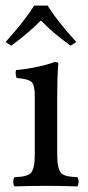

<svg xmlns="http://www.w3.org/2000/svg" viewBox="-22 -663 313 685"><path d="M182.1 -319.8V-122.1Q182.1 -100.6 183.1 -86.9Q184.1 -73.2 187.5 -62.7Q190.9 -52.2 194.8 -46.9Q198.7 -41.5 208.3 -37.8Q217.8 -34.2 227.3 -33Q236.8 -31.7 253.9 -30.8Q258.3 -26.4 258.3 -14.4Q258.3 -2.4 253.9 2Q187.5 0 142.1 0Q96.2 0 29.8 2Q25.4 -2.4 25.4 -14.4Q25.4 -26.4 29.8 -30.8Q46.9 -31.7 56.4 -33Q65.9 -34.2 75.4 -37.8Q85 -41.5 89.1 -46.9Q93.3 -52.2 96.7 -62.7Q100.1 -73.2 101.1 -86.9Q102.1 -100.6 102.1 -122.1V-319.8Q102.1 -358.9 91.1 -370.1Q80.1 -381.3 37.1 -384.8Q31.7 -400.9 35.2 -413.1Q71.8 -416 111.3 -424.6Q150.9 -433.1 172.9 -441.9Q186 -441.9 186 -435.1Q182.1 -389.6 182.1 -319.8ZM18.1 -500 -2 -513.2Q65.4 -587.9 100.1 -643.1H147.9Q180.2 -590.3 250 -513.2L230 -500Q169.4 -543 124 -589.8Q77.6 -543.5 18.1 -500Z"/></svg>

Font: Common Serif
Style: Regular
Weight: 400
Designer: Philipp H. Poll, Khaled Hosny
Foundry: Stefan Peev, Context Ltd.
Version: Version 1.026